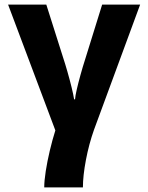

<svg xmlns="http://www.w3.org/2000/svg" viewBox="-20 -569 640 829"><path d="M171 240Q171 212 177.5 170Q184 128 195 81.5Q206 35 219 -6L15 -549H180L252 -322Q261 -295 271 -260Q281 -225 289 -192.5Q297 -160 300 -140H304Q305 -155 311.5 -183Q318 -211 327.5 -245.5Q337 -280 348 -314L421 -549H585L386 -9Q364 53 351 121.5Q338 190 338 240Z"/></svg>

Font: Noto Sans Mono ExtraBold
Style: Regular
Weight: 800
Designer: Monotype Design Team
Foundry: Monotype Imaging Inc.
Version: Version 2.014